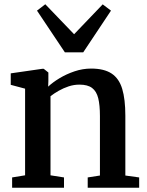

<svg xmlns="http://www.w3.org/2000/svg" viewBox="-20 -883 693 903"><path d="M98 -58.5V-466L30.5 -484V-538L179.5 -559.5H185.5L207.5 -542V-502L206.5 -475.5Q227.5 -495.5 259.8 -515Q292 -534.5 330.5 -547.5Q369 -560.5 408.5 -560.5Q469.5 -560.5 504.8 -537.2Q540 -514 554.8 -465Q569.5 -416 569.5 -339V-57.5L634.5 -48.5V0H392.5V-48.5L450 -57.5V-337.5Q450 -388.5 442 -421Q434 -453.5 413.2 -469.2Q392.5 -485 353.5 -485Q327.5 -485 302.8 -476.8Q278 -468.5 256 -456Q234 -443.5 217.5 -430.5V-58.5L281 -48.5V0H37V-48.5ZM285 -637 154 -833 193 -863 328.5 -722 463 -862.5 502 -833 371.5 -637Z"/></svg>

Font: Merriweather 36pt SemiBold
Style: Regular
Weight: 600
Version: Version 2.100